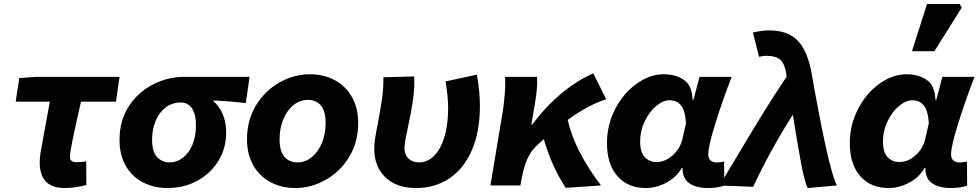

<svg xmlns="http://www.w3.org/2000/svg" viewBox="-20 -934 4928 967"><path d="M180 -117Q180 -143 185 -170L231 -422H59L77 -541L162 -547H582L564 -422H388Q332 -179 332 -145Q332 -130 341 -123.5Q350 -117 364 -117Q384 -117 414 -121L415 -2Q355 13 306 13Q243 13 211.5 -19Q180 -51 180 -117Z M582 -230Q582 -327 629 -399Q676 -471 751 -509Q826 -547 907 -547H1237L1218 -415Q1129 -425 1055 -428V-424Q1084 -400 1101.5 -359.5Q1119 -319 1119 -265Q1119 -189 1081 -125.5Q1043 -62 975.5 -24.5Q908 13 823 13Q757 13 702 -14.5Q647 -42 614.5 -97Q582 -152 582 -230ZM967 -301Q967 -358 947 -388Q927 -418 890 -418Q849 -418 816 -394Q783 -370 764.5 -327Q746 -284 746 -229Q746 -170 771 -143Q796 -116 834 -116Q870 -116 900.5 -139Q931 -162 949 -204.5Q967 -247 967 -301Z M1224 -233Q1224 -329 1269.5 -403.5Q1315 -478 1388 -519Q1461 -560 1541 -560Q1610 -560 1665.5 -530.5Q1721 -501 1752.5 -445.5Q1784 -390 1784 -314Q1784 -218 1738.5 -143.5Q1693 -69 1620 -28Q1547 13 1467 13Q1398 13 1342.5 -16.5Q1287 -46 1255.5 -101.5Q1224 -157 1224 -233ZM1620 -315Q1620 -373 1596.5 -402Q1573 -431 1530 -431Q1491 -431 1458.5 -405Q1426 -379 1407 -333.5Q1388 -288 1388 -232Q1388 -174 1412 -145Q1436 -116 1479 -116Q1517 -116 1549.5 -142Q1582 -168 1601 -213.5Q1620 -259 1620 -315Z M1865 -184Q1865 -209 1869.5 -238.5Q1874 -268 1884 -318Q1897 -387 1904.5 -439Q1912 -491 1911 -545L2066 -549Q2069 -493 2060 -430.5Q2051 -368 2034 -291Q2027 -259 2022 -231Q2017 -203 2017 -189Q2017 -155 2037.5 -135.5Q2058 -116 2090 -116Q2133 -116 2166.5 -149.5Q2200 -183 2218.5 -244.5Q2237 -306 2237 -389Q2237 -448 2224 -524L2382 -558Q2397 -472 2397 -401Q2397 -270 2356 -176.5Q2315 -83 2242.5 -35Q2170 13 2076 13Q1976 13 1920.5 -41.5Q1865 -96 1865 -184Z M2524 -547H2685Q2688 -492 2674 -411L2656 -307H2661Q2728 -397 2806.5 -462.5Q2885 -528 2968 -565L3033 -434Q2945 -407 2839 -330Q2875 -173 3007 0L2829 12Q2758 -97 2719 -233L2693 -210Q2658 -179 2639 -140Q2620 -101 2607 -33L2601 0H2450L2513 -378Q2519 -417 2522.5 -464Q2526 -511 2524 -547Z M3037 -213Q3037 -305 3078.5 -385Q3120 -465 3186.5 -512.5Q3253 -560 3322 -560Q3383 -560 3424.5 -531.5Q3466 -503 3468 -432H3473L3503 -547H3665Q3619 -428 3583 -313Q3547 -198 3547 -157Q3547 -116 3591 -116Q3602 -116 3611 -117.5Q3620 -119 3627 -121L3628 1Q3593 13 3546 13Q3487 13 3452.5 -10.5Q3418 -34 3418 -83V-88H3414Q3385 -39 3334.5 -13Q3284 13 3232 13Q3143 13 3090 -46.5Q3037 -106 3037 -213ZM3415 -226 3435 -313Q3431 -377 3410 -403Q3389 -429 3352 -429Q3319 -429 3284 -399.5Q3249 -370 3226.5 -322Q3204 -274 3204 -222Q3204 -168 3227 -143Q3250 -118 3287 -118Q3329 -118 3365.5 -149.5Q3402 -181 3415 -226Z M3973 -356Q3860 -179 3773 7L3604 0L3679 -125Q3760 -261 3819.5 -358Q3879 -455 3942 -548L3939 -568Q3932 -612 3910.5 -632.5Q3889 -653 3837 -653Q3829 -653 3821.5 -651.5Q3814 -650 3803 -648L3772 -770Q3818 -781 3853 -781Q3948 -781 3998 -729Q4048 -677 4068 -563Q4103 -361 4137 -204Q4171 -47 4195 0L4048 13Q4033 -16 4016 -104.5Q3999 -193 3973 -356Z M4260 -213Q4260 -305 4301.5 -385Q4343 -465 4409.5 -512.5Q4476 -560 4545 -560Q4606 -560 4647.5 -531.5Q4689 -503 4691 -432H4696L4726 -547H4888Q4842 -428 4806 -313Q4770 -198 4770 -157Q4770 -116 4814 -116Q4825 -116 4834 -117.5Q4843 -119 4850 -121L4851 1Q4816 13 4769 13Q4710 13 4675.5 -10.5Q4641 -34 4641 -83V-88H4637Q4608 -39 4557.5 -13Q4507 13 4455 13Q4366 13 4313 -46.5Q4260 -106 4260 -213ZM4638 -226 4658 -313Q4654 -377 4633 -403Q4612 -429 4575 -429Q4542 -429 4507 -399.5Q4472 -370 4449.5 -322Q4427 -274 4427 -222Q4427 -168 4450 -143Q4473 -118 4510 -118Q4552 -118 4588.5 -149.5Q4625 -181 4638 -226ZM4649 -914H4813L4824 -896L4686 -676H4573Z"/></svg>

Font: Nebula Sans Bold
Style: Regular
Weight: 700
Italic angle: -9°
Designer: Paul D. Hunt for Adobe (as Source Sans)
Foundry: Nebula Entertainment & Broadcasting LLC
Version: Version 1.010